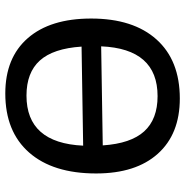

<svg xmlns="http://www.w3.org/2000/svg" viewBox="-7 -683 699 725"><g transform="rotate(90 342.5 -320.5)"><path d="M352 -650Q486 -650 560.5 -567Q635 -484 635 -334Q635 -171 556 -81Q477 9 333 9Q198 9 124 -76Q50 -161 50 -315Q50 -474 129 -562Q208 -650 352 -650ZM343 -566Q164 -566 155 -353L529 -359Q522 -465 476 -515.5Q430 -566 343 -566ZM341 -71Q520 -71 530 -285L156 -279Q163 -172 208.5 -121.5Q254 -71 341 -71Z"/></g></svg>

Font: Alegreya Sans SC Medium
Style: Regular
Weight: 500
Designer: Juan Pablo del Peral
Foundry: Huerta Tipografica
Version: Version 2.001;PS 002.001;hotconv 1.0.88;makeotf.lib2.5.64775